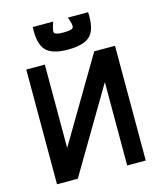

<svg xmlns="http://www.w3.org/2000/svg" viewBox="-121 -911 842 999"><g transform="rotate(-15 300.0 -411.5)"><path d="M61 0V-618H161V0H61L427 -618H539V0H439V-618H539L173 0ZM299 -662Q212 -662 179 -698.5Q146 -735 151 -823H261Q244 -778 249.5 -766Q255 -754 299 -754Q330 -754 342 -759Q354 -764 352.5 -779Q351 -794 340 -823H449Q454 -735 421 -698.5Q388 -662 299 -662Z"/></g></svg>

Font: Victor Mono
Style: Bold
Weight: 700
Monospace: yes
Designer: Rune Bjørnerås
Version: Version 1.561;gftools[0.9.30]